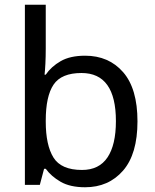

<svg xmlns="http://www.w3.org/2000/svg" viewBox="-20 -780 655 810"><path d="M173 -575Q173 -541 171.5 -511.5Q170 -482 168 -465H173Q196 -499 236 -522Q276 -545 339 -545Q439 -545 499.5 -475.5Q560 -406 560 -268Q560 -130 499 -60Q438 10 339 10Q276 10 236 -13Q196 -36 173 -68H166L148 0H85V-760H173ZM324 -472Q239 -472 206 -423Q173 -374 173 -271V-267Q173 -168 205.5 -115.5Q238 -63 326 -63Q398 -63 433.5 -116Q469 -169 469 -269Q469 -472 324 -472Z"/></svg>

Font: Noto Sans NKo
Style: Regular
Weight: 400
Designer: Monotype Design Team
Foundry: Monotype Imaging Inc.
Version: Version 2.003; ttfautohint (v1.8.4.7-5d5b)